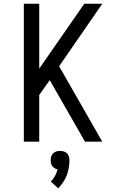

<svg xmlns="http://www.w3.org/2000/svg" viewBox="-20 -755 640 1023"><path d="M433 0 245 -328 189 -249V0H107V-735H189V-389L429 -735H525L295 -402L525 0ZM290 248 251 213Q264 199 273 182.5Q282 166 287 147Q279 146 271.5 141.5Q264 137 259 130.5Q254 124 252 115.5Q250 107 250 99Q250 89 253 79Q256 69 263 62Q270 55 280 52Q290 49 300 49Q310 49 320 52Q330 55 337 62Q344 69 347 79Q350 89 350 99Q350 119 346.5 139.5Q343 160 335.5 179.5Q328 199 316.5 216Q305 233 290 248Z"/></svg>

Font: Iosevka Fixed Extended
Style: Regular
Weight: 400
Width: 7
Monospace: yes
Designer: Belleve Invis
Foundry: Belleve Invis
Version: Version 24.1.1; ttfautohint (v1.8.4)